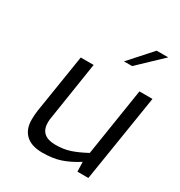

<svg xmlns="http://www.w3.org/2000/svg" viewBox="-181 -891 954 1020"><g transform="rotate(30 296.0 -380.5)"><path d="M91 -118Q91 -145 95 -175L152 -534H231L176 -180Q173 -165 173 -148Q173 -65 267 -65Q316 -65 355.5 -78Q395 -91 447 -119L512 -534H592L507 0H440L438 -59Q386 -26 338.5 -10Q291 6 228 6Q160 6 125.5 -26.5Q91 -59 91 -118ZM483 -767H554L411 -631H361Z"/></g></svg>

Font: Exo
Style: Italic
Weight: 400
Italic angle: -9°
Designer: Natanael Gama
Foundry: Natanael Gama
Version: Version 1.500; ttfautohint (v1.6)